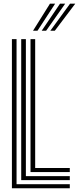

<svg xmlns="http://www.w3.org/2000/svg" viewBox="-20 -1010 424 1030"><path d="M43.9 0V-800H68.8V-21.7H354.4V0ZM93.8 -43.5V-800H118.8V-65.2H354.4V-43.5ZM143.7 -86.9V-800H168.7V-108.7H354.4V-86.9ZM157.1 -845 248 -990.3H275.8L181 -845ZM249.9 -845 355.9 -990.3H383.7L273.9 -845ZM203.6 -845 302 -990.3H329.7L227.4 -845Z"/></svg>

Font: Big Shoulders Inline Display SC Thin
Style: Regular
Weight: 100
Designer: Patric King
Foundry: XO Type Co
Version: Version 2.002